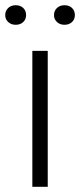

<svg xmlns="http://www.w3.org/2000/svg" viewBox="-43 -716 307 736"><path d="M81 0V-521H140V0ZM204 -621Q187 -621 175.5 -631.5Q164 -642 164 -658Q164 -675 175.5 -685.5Q187 -696 204 -696Q222 -696 233 -685.5Q244 -675 244 -658Q244 -642 233 -631.5Q222 -621 204 -621ZM17 -621Q0 -621 -11.5 -631.5Q-23 -642 -23 -658Q-23 -675 -11.5 -685.5Q0 -696 17 -696Q35 -696 46 -685.5Q57 -675 57 -658Q57 -642 46 -631.5Q35 -621 17 -621Z"/></svg>

Font: Mona Sans ExtraLight Light
Style: Regular
Weight: 300
Version: Version 2.000